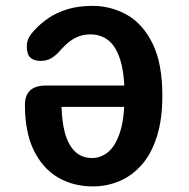

<svg xmlns="http://www.w3.org/2000/svg" viewBox="-20 -640 659 670"><path d="M304 10.5Q235.5 10.5 182.2 -20.8Q129 -52 98 -115.2Q67 -178.5 67 -274Q67 -341.5 140.5 -341.5H422.5V-267H177.5L194.5 -287.5Q194.5 -186.5 221.8 -137.5Q249 -88.5 301 -88.5Q332.5 -88.5 358 -110Q383.5 -131.5 399 -179.5Q414.5 -227.5 414.5 -306Q414.5 -385.5 399.2 -432.5Q384 -479.5 357.5 -499.8Q331 -520 295.5 -520Q268.5 -520 247.5 -510Q226.5 -500 210.8 -485Q195 -470 183.5 -456.5Q172.5 -445 157.8 -436.2Q143 -427.5 121 -427.5Q98.5 -427.5 86 -439Q73.5 -450.5 73.5 -478Q73.5 -495.5 80.8 -509Q88 -522.5 102.5 -537Q119.5 -556 146.8 -575.2Q174 -594.5 212.8 -607Q251.5 -619.5 302.5 -619.5Q367.5 -619.5 423 -588.2Q478.5 -557 512.5 -488Q546.5 -419 546.5 -306Q546.5 -223 527.2 -162.8Q508 -102.5 474.2 -64.5Q440.5 -26.5 396.8 -8Q353 10.5 304 10.5Z"/></svg>

Font: Sono Monospace SemiBold
Style: Regular
Weight: 600
Designer: Tyler Finck
Foundry: Tyler Finck
Version: Version 2.112